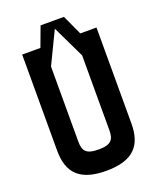

<svg xmlns="http://www.w3.org/2000/svg" viewBox="-203 -1275 1163 1408"><g transform="rotate(-20 379.0 -571.0)"><path d="M378.8 12.5C585 12.5 668.8 -76.2 668.8 -250V-1000H542.5L471.2 -1155H288.8L231.2 -1000H88.8V-250C88.8 -76.2 172.5 12.5 378.8 12.5ZM257.5 -261.2V-845L378.8 -1096.2L500 -843.8V-261.2C500 -190 480 -153.8 378.8 -153.8C277.5 -153.8 257.5 -190 257.5 -261.2Z"/></g></svg>

Font: Basalte Marquee
Style: Regular
Weight: 400
Designer: Ange Degheest & Benjamin Gomez & Eugénie Bidaut
Foundry: Velvetyne Type Foundry
Version: Version 1.000;FEAKit 1.0